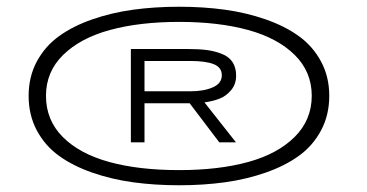

<svg xmlns="http://www.w3.org/2000/svg" viewBox="-20 -725 1090 570"><path d="M512 -175Q439.5 -175 375.5 -183.8Q311.5 -192.5 254 -212.5Q196.5 -232.5 155 -262.5Q113.5 -292.5 89.2 -338Q65 -383.5 65 -440.5Q65 -497 89.2 -542.2Q113.5 -587.5 155 -617.5Q196.5 -647.5 254 -667.5Q311.5 -687.5 375.5 -696.2Q439.5 -705 512 -705Q584 -705 647.5 -696.2Q711 -687.5 768.5 -667.5Q826 -647.5 867.5 -617.5Q909 -587.5 933.2 -542.2Q957.5 -497 957.5 -440.5Q957.5 -383.5 933.2 -338Q909 -292.5 867.5 -262.5Q826 -232.5 768.5 -212.5Q711 -192.5 647.5 -183.8Q584 -175 512 -175ZM512 -220Q629 -220 716.5 -244Q804 -268 854.8 -318.5Q905.5 -369 905.5 -440.5Q905.5 -512 854.8 -562Q804 -612 716.5 -636Q629 -660 512 -660Q394.5 -660 306.5 -636Q218.5 -612 167.5 -562Q116.5 -512 116.5 -440.5Q116.5 -368.5 166.2 -318.5Q216 -268.5 304 -244.2Q392 -220 512 -220ZM368.5 -302.5V-579.5H537.5Q570 -579.5 593.5 -576.5Q617 -573.5 638.2 -565.2Q659.5 -557 670.2 -540.8Q681 -524.5 681 -500.5Q681 -475 666 -457.2Q651 -439.5 631.5 -432Q612 -424.5 587 -421L680.5 -302.5H631L543 -418.5H409V-302.5ZM409 -544V-454H545Q585.5 -454 612 -465.8Q638.5 -477.5 638.5 -501.5Q638.5 -525 614.5 -534.5Q590.5 -544 545 -544Z"/></svg>

Font: League Mono Extended Light
Style: Regular
Weight: 300
Width: 9
Designer: Tyler Finck
Foundry: The League of Moveable Type / Tyler Finck
Version: Version 2.210